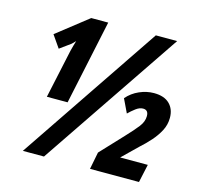

<svg xmlns="http://www.w3.org/2000/svg" viewBox="-104 -827 982 939"><g transform="rotate(15 387.5 -357.0)"><path d="M90 0 572 -714H680L197 0ZM188 -532Q192 -548 195.5 -560.5Q199 -573 203 -586Q191 -573 185 -568L130 -528L87 -590L245 -714H331L240 -286H135ZM430 0 447 -87 553 -200Q590 -239 611 -266Q632 -293 632 -321Q632 -352 605 -352Q587 -352 568 -337.5Q549 -323 534 -308L501 -377Q527 -407 563.5 -423Q600 -439 637 -439Q689 -439 716 -412.5Q743 -386 743 -342Q743 -307 727 -276.5Q711 -246 686.5 -218.5Q662 -191 635 -167L558 -92H698L678 0Z"/></g></svg>

Font: Noto Sans ExtraCondensed ExtraBold
Style: Italic
Weight: 800
Width: 2
Italic angle: -12°
Designer: Monotype Design Team
Foundry: Monotype Imaging Inc.
Version: Version 2.013; ttfautohint (v1.8.4.7-5d5b)